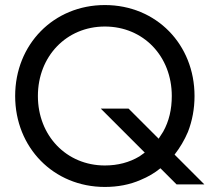

<svg xmlns="http://www.w3.org/2000/svg" viewBox="-20 -730 830 760"><path d="M40 -350C40 -146 192 10 395 10C446 10 494 1 537 -18C566 -30 592 -45 615 -64L679 0H789L671 -118C692 -145 710 -175 724 -208C741 -252 750 -299 750 -350C750 -554 599 -710 395 -710C192 -710 40 -554 40 -350ZM130 -350C130 -507 243 -625 395 -625C548 -625 660 -507 660 -350C660 -297 649 -250 626 -209C620 -199 614 -190 608 -181L489 -300H379L553 -126C546 -121 539 -116 532 -111C492 -87 446 -75 395 -75C243 -75 130 -193 130 -350Z"/></svg>

Font: Jost
Style: Regular
Weight: 400
Version: Version 3.710